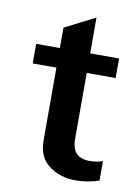

<svg xmlns="http://www.w3.org/2000/svg" viewBox="-70 -611 490 670"><g transform="rotate(10 175.0 -276.0)"><path d="M243.2 10.7Q189.5 10.7 149.9 -18.6Q110.4 -47.9 110.4 -107.4V-365.2H26.4V-434.6H110.4V-506.8L217.8 -561.5V-434.6H320.3V-365.2H217.8V-132.8Q217.8 -96.7 233.9 -80.6Q250 -64.5 281.2 -64.5Q306.6 -64.5 327.1 -72.3V-2.9Q286.1 10.7 243.2 10.7Z"/></g></svg>

Font: Padauk
Style: Bold
Weight: 700
Designer: Debbi Hosken, Becca Hirsbrunner Spalinger
Foundry: SIL International
Version: Version 5.003